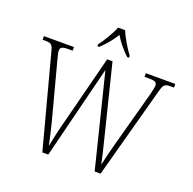

<svg xmlns="http://www.w3.org/2000/svg" viewBox="-157 -1089 1253 1248"><g transform="rotate(20 470.0 -465.5)"><path d="M365 -784V-771H378C421 -813 447 -844 475 -889C502 -844 528 -813 571 -771H584V-784C556 -822 516 -886 499 -931H450C434 -886 393 -822 365 -784ZM95 -640 265 0H306L467 -644L627 0H668L840 -634C854 -684 863 -689 906 -689H925V-714H721V-689H751C799 -689 807 -680 807 -658C807 -644 801 -622 793 -589L692 -218C676 -160 661 -99 652 -56C642 -106 629 -158 613 -222L491 -713H454L325 -209C310 -153 302 -109 290 -54C278 -111 271 -145 255 -207L153 -592C144 -626 139 -645 139 -658C139 -679 147 -689 194 -689H224V-714H16V-689H31C73 -689 84 -684 95 -640Z"/></g></svg>

Font: Noto Serif Ethiopic SemiCondensed ExtraLight
Style: Regular
Weight: 200
Width: 4
Designer: Monotype Design Team
Foundry: Monotype Imaging Inc.
Version: Version 2.102